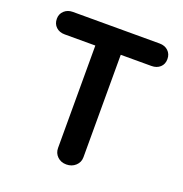

<svg xmlns="http://www.w3.org/2000/svg" viewBox="-126 -812 879 923"><g transform="rotate(20 313.0 -350.0)"><path d="M596 -642Q596 -616 579 -600.5Q562 -585 535 -585H378V-61Q378 -35 359 -17.5Q340 0 312 0Q284 0 266 -17.5Q248 -35 248 -61V-585H91Q64 -585 47 -601Q30 -617 30 -643Q30 -668 47.5 -684Q65 -700 91 -700H535Q562 -700 579 -684Q596 -668 596 -642Z"/></g></svg>

Font: Quicksand
Style: Bold
Weight: 700
Version: Version 3.000